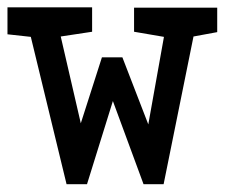

<svg xmlns="http://www.w3.org/2000/svg" viewBox="-20 -460 602 514"><path d="M196.3 -129.9 252.9 -306.6H307.6L377 -127L418.9 -361.3L338.9 -375V-439.5H561.5V-374L498 -362.3L418 33.2H364.3L282.2 -189.5L212.9 33.2H158.2L62.5 -361.3L0 -368.2V-440.4H226.6V-375L142.6 -362.3Z"/></svg>

Font: Hopone
Style: Regular
Weight: 400
Foundry: SIL International (SIL)
Version: Version 1.00 September 3, 2015, initial release